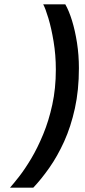

<svg xmlns="http://www.w3.org/2000/svg" viewBox="-20 -732 392 882"><path d="M26 130Q42.5 111.5 68.8 77.8Q95 44 123.8 -4.2Q152.5 -52.5 178.2 -114.5Q204 -176.5 220.2 -251Q236.5 -325.5 236.5 -412Q236.5 -479.5 226.2 -541.2Q216 -603 202.2 -648.5Q188.5 -694 178.5 -712H280Q296.5 -683.5 310.8 -637.5Q325 -591.5 333.8 -535Q342.5 -478.5 342.5 -419Q342.5 -318 324 -234Q305.5 -150 274.8 -82.2Q244 -14.5 207 38.2Q170 91 133 130Z"/></svg>

Font: Overpass SemiBold
Style: Italic
Weight: 600
Italic angle: -10°
Designer: Delve Withrington, Dave Bailey, Thomas Jockin
Foundry: Delve Fonts LLC
Version: Version 4.000